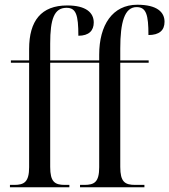

<svg xmlns="http://www.w3.org/2000/svg" viewBox="-20 -791 715 811"><path d="M22 0H273V-10H254C211 -10 192 -23 192 -86V-526H399V-85C399 -22 379 -10 336 -10H318V0H590V-10H551C507 -10 488 -23 488 -86V-526H608V-536H488V-586C488 -697 506 -761 557 -761C598 -761 607 -728 607 -643C653 -643 675 -663 675 -699C675 -740 643 -771 560 -771C455 -771 399 -685 399 -560V-536H192V-607C192 -711 209 -758 261 -758C301 -758 311 -729 311 -640C356 -640 376 -662 376 -696C376 -737 344 -768 264 -768C154 -768 103 -703 103 -584V-536H26V-526H103V-85C103 -22 82 -10 40 -10H22Z"/></svg>

Font: Noto Serif Display Condensed
Style: Regular
Weight: 400
Width: 3
Designer: Monotype Design Team
Foundry: Monotype Imaging Inc.
Version: Version 2.009